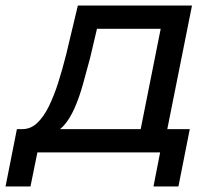

<svg xmlns="http://www.w3.org/2000/svg" viewBox="-89 -550 772 693"><path d="M411 -45 491 -446H261L236 -340Q223 -291 210 -244.5Q197 -198 180 -159.5Q163 -121 141 -96.5Q119 -72 88 -67L-11 -84Q20 -83 44 -105Q68 -127 87 -165.5Q106 -204 121.5 -253Q137 -302 150 -354L192 -530H604L507 -45ZM-69 123 -28 -84H596L555 123H465L489 0H46L21 123Z"/></svg>

Font: MOST Montserrat Medium
Style: Italic
Weight: 500
Italic angle: -11.3°
Designer: Julieta Ulanovsky
Foundry: Julieta Ulanovsky
Version: Version 8.000;March 11, 2024;FontCreator 15.0.0.2926 64-bit